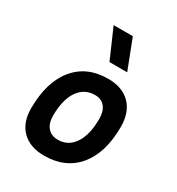

<svg xmlns="http://www.w3.org/2000/svg" viewBox="-189 -915 965 1045"><g transform="rotate(30 293.0 -392.5)"><path d="M245.1 9.8Q155.8 9.8 105.7 -39.8Q55.7 -89.4 55.7 -177.7Q55.7 -342.8 130.9 -435.1Q206.1 -527.3 339.8 -527.3Q429.2 -527.3 479.2 -476.6Q529.3 -425.8 529.3 -335Q529.3 -172.4 454.3 -81.3Q379.4 9.8 245.1 9.8ZM266.6 -102.5Q332 -102.5 368.9 -158.4Q405.8 -214.4 405.8 -314Q405.8 -361.8 383.8 -388.4Q361.8 -415 321.8 -415Q254.9 -415 217 -359.1Q179.2 -303.2 179.2 -203.6Q179.2 -156.2 202.1 -129.4Q225.1 -102.5 266.6 -102.5ZM299.3 -609.4 218.3 -794.9H338.9L410.6 -609.4Z"/></g></svg>

Font: Cascadia Mono NF SemiBold
Style: Italic
Weight: 600
Italic angle: -10°
Monospace: yes
Designer: Aaron Bell
Foundry: Saja Typeworks
Version: Version 2404.023; ttfautohint (v1.8.4)